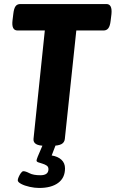

<svg xmlns="http://www.w3.org/2000/svg" viewBox="-20 -720 573 951"><path d="M202 2Q143 2 146 -32L202 -569H67Q36 -569 42 -619L46 -652Q49 -678 57 -689Q65 -700 81 -700H507Q537 -700 532 -650L528 -617Q525 -591 516.5 -580Q508 -569 493 -569H358L301 -31Q299 -14 284 -6Q269 2 237 2ZM174 211Q152 211 127 205.5Q102 200 85 191Q68 182 68 173Q68 167 72.5 156.5Q77 146 83.5 137Q90 128 96 128Q107 128 126 138Q145 148 180 148Q220 148 220 118Q220 106 211 100Q202 94 190 90.5Q178 87 169.5 84Q161 81 161 75Q161 71 167 55.5Q173 40 195 -10H259L236 50Q267 55 284.5 71.5Q302 88 302 114Q302 161 268 186Q234 211 174 211Z"/></svg>

Font: Asap Semi Condensed Semi Condensed Regular
Style: Bold Italic
Weight: 700
Width: 4
Italic angle: -6°
Designer: Pablo Cosgaya
Foundry: Omnibus-Type
Version: Version 3.001; ttfautohint (v1.8.4.7-5d5b)